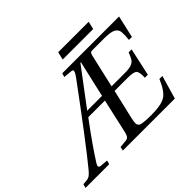

<svg xmlns="http://www.w3.org/2000/svg" viewBox="-220 -1090 1363 1363"><g transform="rotate(-45 461.5 -409.0)"><path d="M477 -759 491 -818H797L783 -759ZM-53 0 -45 -29 -11 -32Q9 -34 22.5 -44Q36 -54 54 -76Q174 -222 452 -599Q494 -655 464 -657L397 -663L406 -692H976L938 -525H908Q913 -570 910.5 -599.5Q908 -629 881.5 -643Q855 -657 794 -657H673Q660 -657 654.5 -651.5Q649 -646 645 -628L588 -379H719Q763 -379 785.5 -387Q808 -395 819 -410.5Q830 -426 844 -464H874L828 -255H798Q801 -308 787 -324.5Q773 -341 711 -341H580L529 -122Q521 -87 522 -72Q523 -57 534 -48Q551 -35 646 -35Q742 -35 785 -61Q828 -87 865 -176H895L844 0H322L328 -29L384 -35Q402 -36 410.5 -46.5Q419 -57 425 -83L483 -341H316Q200 -186 127 -71Q105 -37 134 -34L193 -29L185 0ZM343 -379H492L555 -654H550Z"/></g></svg>

Font: Lingua Franca
Style: Italic
Weight: 400
Italic angle: -13°
Version: Version 1.19